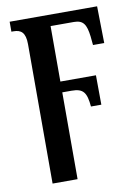

<svg xmlns="http://www.w3.org/2000/svg" viewBox="-87 -594 646 893"><g transform="rotate(-10 236.0 -148.0)"><path d="M88 240H206V-170H250C306 -170 320 -148 326 -82H375L374 -221H206V-483H316C360 -483 374 -461 381 -403L385 -362H438L435 -536H22V-489H32C67 -489 88 -474 88 -418Z"/></g></svg>

Font: Noto Serif Condensed Semi
Style: Regular
Weight: 600
Width: 3
Designer: Monotype Design Team
Foundry: Monotype Imaging Inc.
Version: Version 1.002